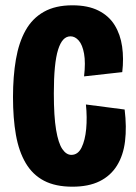

<svg xmlns="http://www.w3.org/2000/svg" viewBox="-20 -691 514 724"><path d="M253 13Q189 13 146 -9.5Q103 -32 77 -76Q51 -120 40 -182.5Q29 -245 29 -325Q29 -403 40 -467Q51 -531 76.5 -576.5Q102 -622 145.5 -646.5Q189 -671 253 -671Q312 -671 351.5 -651Q391 -631 412.5 -596Q434 -561 440.5 -515.5Q447 -470 441 -419L297 -403Q303 -455 297 -488.5Q291 -522 277 -538Q263 -554 246 -554Q230 -554 218.5 -541.5Q207 -529 199 -503.5Q191 -478 187 -437Q183 -396 183 -339Q183 -252 191.5 -201.5Q200 -151 215 -129Q230 -107 249 -107Q274 -107 287.5 -134.5Q301 -162 305 -205Q309 -248 304 -297L450 -278Q458 -212 451.5 -158.5Q445 -105 421 -66.5Q397 -28 355.5 -7.5Q314 13 253 13Z"/></svg>

Font: Bricolage Grotesque 48pt Condensed ExtraBold
Style: Regular
Weight: 800
Width: 3
Designer: Mathieu Triay
Foundry: Atelier Triay
Version: Version 1.001;gftools[0.9.33.dev8+g029e19f]